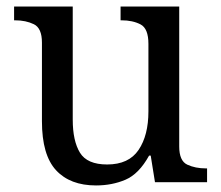

<svg xmlns="http://www.w3.org/2000/svg" viewBox="-20 -556 675 586"><path d="M273 10Q194 10 151 -36.5Q108 -83 108 -186V-426Q108 -470 83.5 -482Q59 -494 26 -494H23V-536H202V-191Q202 -126 224 -90Q246 -54 307 -54Q373 -54 403 -98.5Q433 -143 433 -216V-422Q433 -469 409 -481.5Q385 -494 351 -494H348V-536H527V-109Q527 -65 551.5 -53.5Q576 -42 609 -42H612V0H453L440 -81H435Q404 -25 363 -7.5Q322 10 273 10Z"/></svg>

Font: Noto Serif Dogra
Style: Regular
Weight: 400
Designer: Ek Type
Foundry: Ek Type
Version: Version 1.005